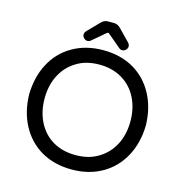

<svg xmlns="http://www.w3.org/2000/svg" viewBox="-123 -969 1040 1093"><g transform="rotate(15 396.5 -423.0)"><path d="M263.7 -749Q263.7 -759.8 271.5 -769.5L337.9 -837.9Q356.4 -857.4 377.9 -857.4H415Q436.5 -857.4 455.1 -837.9L521.5 -769.5Q529.3 -759.8 529.3 -749Q529.3 -738.3 520 -729Q510.7 -719.7 499 -719.7Q488.3 -719.7 480.5 -726.6L404.3 -791Q401.4 -794.9 396.5 -794.9Q392.6 -794.9 388.7 -791L312.5 -726.6Q304.7 -719.7 293.9 -719.7Q282.2 -719.7 272.9 -729Q263.7 -738.3 263.7 -749ZM215.8 -34.2Q139.6 -79.1 97.2 -158.7Q54.7 -238.3 52.7 -340.8Q54.7 -443.4 96.7 -522.5Q138.7 -602.5 216.8 -647.5Q294.9 -692.4 396.5 -692.4Q499 -692.4 577.1 -647.5Q653.3 -602.5 695.8 -522.5Q738.3 -442.4 740.2 -340.8Q738.3 -239.3 696.3 -160.2Q653.3 -79.1 575.7 -34.2Q498 10.7 396.5 10.7Q293.9 10.7 215.8 -34.2ZM531.2 -109.4Q587.9 -143.6 618.7 -203.6Q649.4 -263.7 649.4 -340.8Q649.4 -417 619.1 -477.5Q587.9 -539.1 530.3 -573.2Q472.7 -607.4 396.5 -607.4Q317.4 -607.4 261.7 -572.3Q205.1 -538.1 174.3 -478Q143.6 -418 143.6 -340.8Q143.6 -264.6 173.8 -204.1Q205.1 -141.6 262.2 -107.9Q319.3 -74.2 396.5 -74.2Q475.6 -74.2 531.2 -109.4Z"/></g></svg>

Font: jf-openhuninn-1.1
Style: Regular
Weight: 400
Designer: [Kosugi Maru]
      Designed by Motoya company      

      [Varela Round]
      Joe Prince(Latin component); Avraham Co
Foundry: justfont CO.,LTD.
Version: 1.1